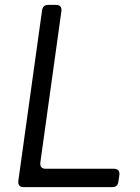

<svg xmlns="http://www.w3.org/2000/svg" viewBox="-20 -765 572 785"><path d="M77 0Q52 0 55 -26L152 -723Q155 -745 177 -745H209Q234 -745 231 -719L145 -101Q142 -75 167 -75H445Q471 -75 468 -49L464 -22Q461 0 439 0Z"/></svg>

Font: Pitagon Sans Text
Style: Italic
Weight: 400
Italic angle: -8°
Designer: Travis Tran
Foundry: Pitagon
Version: Version 1.001; ttfautohint (v1.8.4.7-5d5b);gftools[0.9.26]